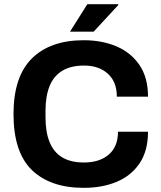

<svg xmlns="http://www.w3.org/2000/svg" viewBox="-20 -892 773 924"><path d="M383.2 12Q222.1 12 133.5 -73.7Q45 -159.4 45 -343.2Q45 -523.1 133.5 -610.8Q222.1 -698.4 383.2 -698.4Q471.5 -698.4 541.3 -668.5Q611.1 -638.5 651.7 -578.3Q692.3 -518.2 692.3 -426.9H542.3Q542.3 -498.4 498.8 -537.5Q455.3 -576.5 384.6 -576.5Q321.1 -576.5 279.7 -551.4Q238.3 -526.3 218.7 -477.8Q199 -429.3 199 -358.8V-327.7Q199 -256.4 218.8 -207.9Q238.5 -159.3 279.4 -134.7Q320.3 -110 384.1 -110Q459.3 -110 503.5 -148.2Q547.8 -186.3 547.8 -257.9H692.3Q692.3 -167 652.5 -107.1Q612.7 -47.2 543 -17.6Q473.3 12 383.2 12ZM316.8 -739.5 400.2 -871.7H548.7L549.9 -868.5L430.6 -739.5Z"/></svg>

Font: Archivo Variable SemiBold
Style: Regular
Weight: 600
Designer: Hector Gatti
Foundry: Omnibus-Type
Version: Version 2.001